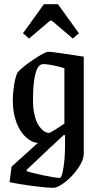

<svg xmlns="http://www.w3.org/2000/svg" viewBox="-20 -700 468 901"><path d="M116.2 -519 87.9 -543.9 186 -680.2H252L350.1 -543.9L321.8 -519L223.1 -603H214.8ZM230 181.2Q195.3 181.2 127.2 171.9Q59.1 162.6 24.9 154.8L34.2 82L158.2 -29.8Q138.7 -29.8 118.2 -43.2Q97.7 -56.6 80.1 -80.8Q62.5 -105 51.3 -143.8Q40 -182.6 40 -229Q40 -260.7 45.7 -298.1Q51.3 -335.4 61 -357.9Q77.1 -379.4 133.8 -418.2Q190.4 -457 208 -457Q226.6 -457 373 -434.1V21Q373 51.8 345.7 90.6Q318.4 129.4 284.4 155.3Q250.5 181.2 230 181.2ZM209 -76.2Q213.4 -76.2 231.7 -87.2Q250 -98.1 266.1 -109.4L282.2 -120.1V-379.9Q258.3 -388.2 221.9 -394.8Q185.5 -401.4 174.8 -397.9Q134.8 -383.8 134.8 -228Q134.8 -194.3 140.6 -166.7Q146.5 -139.2 154.8 -122.8Q163.1 -106.4 173.8 -95.5Q184.6 -84.5 193.4 -80.3Q202.1 -76.2 209 -76.2ZM259.8 134.8Q270.5 134.8 277.8 86.7Q285.2 38.6 285.2 -15.1V-64.9L279.8 -66.9Q260.3 -49.8 224.4 -15.9Q188.5 18.1 150.9 53.7Q113.3 89.4 105 97.2V103Q120.6 109.4 180.2 122.1Q239.7 134.8 259.8 134.8Z"/></svg>

Font: Grenze
Style: Regular
Weight: 400
Designer: Renata Polastri
Foundry: Omnibus-Type
Version: Version 1.002;PS 001.002;hotconv 1.0.88;makeotf.lib2.5.64775